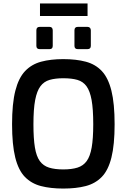

<svg xmlns="http://www.w3.org/2000/svg" viewBox="-20 -1088 735 1114"><path d="M347 6Q273 6 217.5 -8.5Q162 -23 124.5 -61.5Q87 -100 68.5 -174Q50 -248 50 -367Q50 -487 69 -561.5Q88 -636 125.5 -675.5Q163 -715 218.5 -730Q274 -745 347 -745Q422 -745 478 -730Q534 -715 571 -675.5Q608 -636 626.5 -561.5Q645 -487 645 -367Q645 -248 626.5 -174Q608 -100 570.5 -61.5Q533 -23 477.5 -8.5Q422 6 347 6ZM347 -105Q396 -105 429.5 -115.5Q463 -126 483 -153.5Q503 -181 512 -232.5Q521 -284 521 -367Q521 -455 511.5 -507.5Q502 -560 482 -587.5Q462 -615 429 -624.5Q396 -634 347 -634Q301 -634 268 -624.5Q235 -615 214.5 -587.5Q194 -560 184 -507.5Q174 -455 174 -367Q174 -284 182.5 -232.5Q191 -181 211 -153.5Q231 -126 264.5 -115.5Q298 -105 347 -105ZM431 -803Q412 -803 412 -822V-912Q412 -932 431 -932H488Q497 -932 502 -926.5Q507 -921 507 -912V-822Q507 -803 488 -803ZM210 -803Q191 -803 191 -822V-912Q191 -932 210 -932H268Q277 -932 281.5 -926.5Q286 -921 286 -912V-822Q286 -803 268 -803ZM212 -995V-1068H488V-995Z"/></svg>

Font: Exo Thin SemiBold
Style: Regular
Weight: 600
Version: Version 2.000